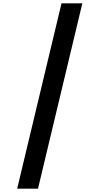

<svg xmlns="http://www.w3.org/2000/svg" viewBox="-20 -906 597 1152"><path d="M474 -886 208 226H83L349 -886Z"/></svg>

Font: Noto Sans Kannada UI
Style: Regular
Weight: 400
Designer: Jelle Bosma - Monotype Design Team
Foundry: Monotype Imaging Inc.
Version: Version 2.006